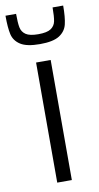

<svg xmlns="http://www.w3.org/2000/svg" viewBox="-97 -764 414 803"><g transform="rotate(-10 109.5 -362.5)"><path d="M79 0V-510H141V0ZM-13 -725H32Q32 -686 36 -666.5Q40 -647 56.5 -636Q73 -625 109 -625Q146 -625 162.5 -636Q179 -647 183 -666.5Q187 -686 187 -725H232Q232 -675 225 -646Q218 -617 191.5 -600Q165 -583 109 -583Q53 -583 26.5 -600Q0 -617 -6.5 -645.5Q-13 -674 -13 -725Z"/></g></svg>

Font: Saira Semi Condensed Light
Style: Regular
Weight: 300
Width: 4
Designer: Hector Gatti with collaboration of the Omnibus-Type team
Foundry: Omnibus-Type
Version: Version 1.001; ttfautohint (v1.8)